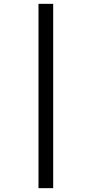

<svg xmlns="http://www.w3.org/2000/svg" viewBox="-20 -889 457 1000"><path d="M180.5 -869H257V91H180.5Z"/></svg>

Font: Merriweather Light 18pt
Style: Italic
Weight: 400
Italic angle: -7.8°
Version: Version 2.101